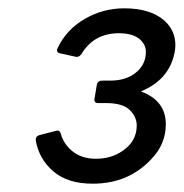

<svg xmlns="http://www.w3.org/2000/svg" viewBox="-20 -754 442 462"><path d="M203 -312Q143 -312 108.5 -341.5Q74 -371 66 -416V-419Q66 -426 75 -429L118 -440Q124 -440 126 -433Q133 -407 155 -389.5Q177 -372 211 -372Q248 -372 275 -391Q309 -414 309 -452Q309 -473 292 -489.5Q275 -506 235 -506H216Q207 -506 207 -514L213 -550Q215 -560 226 -560H245Q281 -560 304 -577Q331 -597 331 -629Q331 -648 314.5 -661Q298 -674 266 -674Q206 -674 176 -624Q171 -617 164 -617L123 -626Q117 -628 117 -633Q117 -635 119 -639Q140 -683 184 -708.5Q228 -734 279 -734Q341 -734 375 -705Q402 -681 402 -645Q402 -636 400 -627Q387 -562 319 -534Q379 -512 379 -455Q379 -407 344 -371Q289 -312 203 -312Z"/></svg>

Font: YamahaIndonesia935. App
Style: Italic
Weight: 400
Italic angle: -10°
Designer: Dalton Maag Ltd
Foundry: Dalton Maag Ltd
Version: Version 1.002; January 01, 2024; Regular/Italic